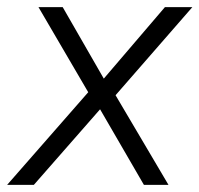

<svg xmlns="http://www.w3.org/2000/svg" viewBox="-28 -519 560 539"><path d="M-8 0 231 -273 232 -239 80 -499H148L267 -292H258L435 -499H512L288 -242L285 -271L445 0H376L249 -219L258 -218L67 0Z"/></svg>

Font: Nunitoga
Style: Light Italic
Weight: 300
Italic angle: -9°
Designer: Vernon Adams
Foundry: Vernon Adams
Version: Version 1.0